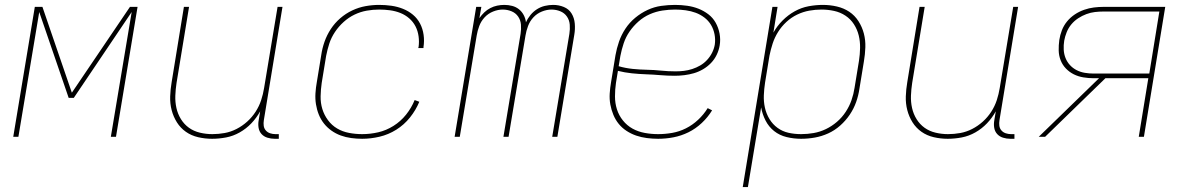

<svg xmlns="http://www.w3.org/2000/svg" viewBox="-20 -558 4840 783"><path d="M34 0 122 -530H153L273 -180L510 -530H541L453 0H432L517 -509L281 -159H260L140 -509L55 0Z M845 8Q816 8 788 1.5Q760 -5 738 -20.5Q716 -36 701.5 -59Q687 -82 680 -109Q673 -136 674 -165Q675 -194 680 -223L730 -530H751L700 -220Q696 -194 695 -168Q694 -142 699.5 -117.5Q705 -93 718 -72Q731 -51 750.5 -37Q770 -23 795 -17Q820 -11 846 -11Q871 -11 896 -15.5Q921 -20 944.5 -32Q968 -44 988 -62Q1008 -80 1022.5 -102.5Q1037 -125 1045 -149.5Q1053 -174 1057 -199L1112 -530H1132L1056 -68Q1054 -56 1055.5 -45Q1057 -34 1064 -26Q1071 -18 1081.5 -14.5Q1092 -11 1103 -11H1117V8H1100Q1085 8 1070.5 3.5Q1056 -1 1046.5 -11.5Q1037 -22 1034.5 -37Q1032 -52 1035 -68L1041 -104Q1026 -77 1005 -55Q984 -33 957.5 -18Q931 -3 902 2.5Q873 8 845 8Z M1457 8Q1435 8 1412.5 5Q1390 2 1369.5 -5.5Q1349 -13 1331.5 -25.5Q1314 -38 1301 -54.5Q1288 -71 1280 -91Q1272 -111 1268.5 -133Q1265 -155 1266.5 -178Q1268 -201 1272 -223L1290 -333Q1294 -361 1303.5 -388Q1313 -415 1329 -439.5Q1345 -464 1367.5 -483.5Q1390 -503 1416.5 -515.5Q1443 -528 1471 -533Q1499 -538 1526 -538Q1552 -538 1576.5 -534.5Q1601 -531 1623.5 -522Q1646 -513 1664 -498Q1682 -483 1693 -462Q1704 -441 1707.5 -416Q1711 -391 1707 -366Q1707 -365 1707 -364Q1707 -363 1707 -362H1686Q1686 -363 1686 -364Q1686 -365 1687 -366Q1690 -388 1687 -410Q1684 -432 1674.5 -450.5Q1665 -469 1649 -483Q1633 -497 1613 -505Q1593 -513 1571 -516Q1549 -519 1526 -519Q1501 -519 1475.5 -514.5Q1450 -510 1426 -498.5Q1402 -487 1381.5 -468.5Q1361 -450 1346 -427.5Q1331 -405 1323 -380.5Q1315 -356 1310 -330L1292 -220Q1288 -193 1287.5 -165.5Q1287 -138 1294.5 -113.5Q1302 -89 1317.5 -68Q1333 -47 1355 -34Q1377 -21 1403.5 -16Q1430 -11 1457 -11Q1490 -11 1522.5 -18.5Q1555 -26 1584.5 -44.5Q1614 -63 1636 -90.5Q1658 -118 1671 -150L1690 -143Q1676 -109 1652 -79Q1628 -49 1596 -29Q1564 -9 1528 -0.5Q1492 8 1457 8Z M1834 0 1922 -530H1943L1935 -484Q1944 -497 1955 -507.5Q1966 -518 1979.5 -525Q1993 -532 2007.5 -535Q2022 -538 2037 -538Q2053 -538 2068.5 -534Q2084 -530 2096 -520.5Q2108 -511 2115.5 -497Q2123 -483 2125 -467Q2132 -483 2143.5 -497Q2155 -511 2170 -520.5Q2185 -530 2202 -534Q2219 -538 2236 -538Q2259 -538 2279.5 -529.5Q2300 -521 2311 -503Q2322 -485 2324 -462Q2326 -439 2322 -416L2253 0H2232L2302 -420Q2305 -439 2303.5 -457.5Q2302 -476 2292 -490.5Q2282 -505 2265 -512Q2248 -519 2229 -519Q2210 -519 2190 -511Q2170 -503 2155.5 -487.5Q2141 -472 2133.5 -452Q2126 -432 2123 -413L2054 0H2033L2103 -420Q2106 -439 2104.5 -457.5Q2103 -476 2093 -490.5Q2083 -505 2066 -512Q2049 -519 2030 -519Q2011 -519 1991 -511Q1971 -503 1956.5 -487.5Q1942 -472 1934.5 -452Q1927 -432 1924 -413L1855 0Z M2664 8Q2641 8 2618 5Q2595 2 2574.5 -5Q2554 -12 2535.5 -24Q2517 -36 2503.5 -52.5Q2490 -69 2481.5 -89.5Q2473 -110 2469 -132Q2465 -154 2466.5 -177Q2468 -200 2472 -223L2490 -333Q2495 -361 2504.5 -388.5Q2514 -416 2530.5 -441Q2547 -466 2570.5 -485.5Q2594 -505 2621 -517.5Q2648 -530 2676.5 -534Q2705 -538 2733 -538Q2758 -538 2782.5 -534.5Q2807 -531 2828.5 -522.5Q2850 -514 2868.5 -500Q2887 -486 2898.5 -465.5Q2910 -445 2914.5 -421Q2919 -397 2915 -373Q2912 -354 2903 -335Q2894 -316 2879.5 -301Q2865 -286 2847 -275.5Q2829 -265 2810 -259.5Q2791 -254 2771 -251.5Q2751 -249 2732 -249Q2702 -249 2673 -251.5Q2644 -254 2615 -255Q2586 -256 2557 -259Q2528 -262 2500 -269L2492 -220Q2488 -193 2488 -165Q2488 -137 2496 -112Q2504 -87 2520.5 -66.5Q2537 -46 2559.5 -33.5Q2582 -21 2609 -16Q2636 -11 2664 -11Q2692 -11 2721 -16Q2750 -21 2777 -34.5Q2804 -48 2827 -69.5Q2850 -91 2866 -117L2884 -108Q2867 -80 2842 -56.5Q2817 -33 2787.5 -18.5Q2758 -4 2726.5 2Q2695 8 2664 8ZM2735 -267Q2752 -267 2769 -269Q2786 -271 2803 -276.5Q2820 -282 2835.5 -291Q2851 -300 2863.5 -313.5Q2876 -327 2884 -343Q2892 -359 2895 -376Q2898 -397 2894 -418Q2890 -439 2879.5 -456.5Q2869 -474 2852.5 -486.5Q2836 -499 2817 -506Q2798 -513 2776.5 -516Q2755 -519 2733 -519Q2708 -519 2681.5 -515Q2655 -511 2630 -500Q2605 -489 2584 -470.5Q2563 -452 2547.5 -429.5Q2532 -407 2523.5 -381.5Q2515 -356 2510 -330L2503 -288Q2531 -280 2560 -277Q2589 -274 2618 -273.5Q2647 -273 2676 -270Q2705 -267 2735 -267Z M3009 205 3130 -530H3151L3134 -425Q3149 -452 3171.5 -474.5Q3194 -497 3221 -512Q3248 -527 3277.5 -532.5Q3307 -538 3336 -538Q3365 -538 3393 -531.5Q3421 -525 3443.5 -510Q3466 -495 3481 -471.5Q3496 -448 3503 -421Q3510 -394 3509 -365Q3508 -336 3503 -307L3485 -197Q3481 -169 3471.5 -142Q3462 -115 3445.5 -90.5Q3429 -66 3406.5 -46Q3384 -26 3357.5 -14Q3331 -2 3303 3Q3275 8 3247 8Q3217 8 3188 1Q3159 -6 3137 -23.5Q3115 -41 3102 -66.5Q3089 -92 3084 -120L3030 205ZM3247 -11Q3273 -11 3298.5 -15.5Q3324 -20 3348 -31.5Q3372 -43 3393 -61Q3414 -79 3429 -102Q3444 -125 3452.5 -149.5Q3461 -174 3465 -200L3483 -310Q3487 -336 3487.5 -362.5Q3488 -389 3482 -413.5Q3476 -438 3462.5 -459Q3449 -480 3428 -494Q3407 -508 3381.5 -513.5Q3356 -519 3330 -519Q3305 -519 3280 -514.5Q3255 -510 3231 -498.5Q3207 -487 3187 -468.5Q3167 -450 3153 -427.5Q3139 -405 3131 -380.5Q3123 -356 3118 -331L3100 -221Q3096 -195 3095 -169Q3094 -143 3099.5 -118.5Q3105 -94 3118 -72.5Q3131 -51 3151 -36.5Q3171 -22 3195.5 -16.5Q3220 -11 3247 -11Z M3845 8Q3816 8 3788 1.5Q3760 -5 3738 -20.5Q3716 -36 3701.5 -59Q3687 -82 3680 -109Q3673 -136 3674 -165Q3675 -194 3680 -223L3730 -530H3751L3700 -220Q3696 -194 3695 -168Q3694 -142 3699.5 -117.5Q3705 -93 3718 -72Q3731 -51 3750.5 -37Q3770 -23 3795 -17Q3820 -11 3846 -11Q3871 -11 3896 -15.5Q3921 -20 3944.5 -32Q3968 -44 3988 -62Q4008 -80 4022.5 -102.5Q4037 -125 4045 -149.5Q4053 -174 4057 -199L4112 -530H4132L4056 -68Q4054 -56 4055.5 -45Q4057 -34 4064 -26Q4071 -18 4081.5 -14.5Q4092 -11 4103 -11H4117V8H4100Q4085 8 4070.5 3.5Q4056 -1 4046.5 -11.5Q4037 -22 4034.5 -37Q4032 -52 4035 -68L4041 -104Q4026 -77 4005 -55Q3984 -33 3957.5 -18Q3931 -3 3902 2.5Q3873 8 3845 8Z M4216 0 4462 -239H4440Q4419 -239 4398 -242.5Q4377 -246 4359 -255Q4341 -264 4327 -278.5Q4313 -293 4305.5 -312Q4298 -331 4297.5 -352Q4297 -373 4300 -395Q4303 -415 4310.5 -434.5Q4318 -454 4331.5 -470.5Q4345 -487 4363 -499Q4381 -511 4401 -518Q4421 -525 4441 -527.5Q4461 -530 4481 -530H4732L4645 0H4624L4663 -239H4488L4242 0ZM4440 -258H4667L4708 -511H4481Q4463 -511 4445.5 -509Q4428 -507 4410.5 -500.5Q4393 -494 4377 -483.5Q4361 -473 4349 -458.5Q4337 -444 4330 -426.5Q4323 -409 4320 -392Q4317 -374 4318 -355.5Q4319 -337 4325.5 -321Q4332 -305 4343.5 -292.5Q4355 -280 4370.5 -272Q4386 -264 4404 -261Q4422 -258 4440 -258Z"/></svg>

Font: Iosevka Curly Thin Extended
Style: Italic
Weight: 100
Width: 7
Italic angle: -9°
Monospace: yes
Designer: Belleve Invis
Foundry: Belleve Invis
Version: Version 11.1.0; ttfautohint (v1.8.3)